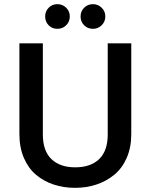

<svg xmlns="http://www.w3.org/2000/svg" viewBox="-20 -905 730 932"><path d="M74.2 -253.9V-694.8H188V-252Q188 -172.9 229.5 -132.8Q271 -92.8 345.2 -92.8Q419.9 -92.8 461.4 -132.8Q502.9 -172.9 502.9 -252V-694.8H617.2V-253.9Q617.2 -189.5 595.2 -138.9Q573.2 -88.4 534.9 -56.9Q496.6 -25.4 448.2 -9.3Q399.9 6.8 344.2 6.8Q288.6 6.8 240.2 -9.3Q191.9 -25.4 154.5 -56.9Q117.2 -88.4 95.7 -138.9Q74.2 -189.5 74.2 -253.9ZM258.8 -765.1Q233.4 -765.1 216.3 -782.2Q199.2 -799.3 199.2 -825.2Q199.2 -850.1 216.3 -867.4Q233.4 -884.8 258.8 -884.8Q283.7 -884.8 301.3 -867.4Q318.8 -850.1 318.8 -825.2Q318.8 -799.8 301.3 -782.5Q283.7 -765.1 258.8 -765.1ZM431.2 -765.1Q405.3 -765.1 388.2 -782.5Q371.1 -799.8 371.1 -825.2Q371.1 -850.1 388.4 -867.4Q405.8 -884.8 431.2 -884.8Q456.1 -884.8 473.6 -867.4Q491.2 -850.1 491.2 -825.2Q491.2 -799.8 473.6 -782.5Q456.1 -765.1 431.2 -765.1Z"/></svg>

Font: SVN-Poppins Medium
Style: Regular
Weight: 500
Designer: Ninad Kale (Devanagari), Jonny Pinhorn (Latin)
Foundry: Indian Type Foundry
Version: Version 3.002 2017